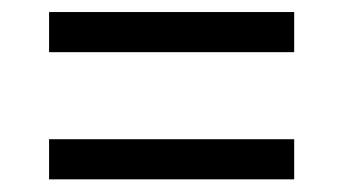

<svg xmlns="http://www.w3.org/2000/svg" viewBox="-20 -466 556 311"><path d="M456.5 -175.5H59.5V-240.5H456.5ZM456.5 -381.5H59.5V-446.5H456.5Z"/></svg>

Font: Anek Devanagari Medium
Style: Regular
Weight: 400
Version: Version 1.003